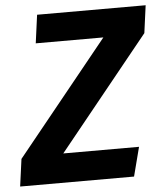

<svg xmlns="http://www.w3.org/2000/svg" viewBox="-69 -737 675 783"><g transform="rotate(-5 269.0 -346.0)"><path d="M-18.1 0 -2.9 -111.8 373 -576.2H96.2L111.8 -691.9H556.2L541 -579.1L168.9 -119.1H479L448.2 0Z"/></g></svg>

Font: FiraGO SemiBold
Style: Italic
Weight: 600
Italic angle: -8°
Designer: bBox Type GmbH
Foundry: bBox Type GmbH
Version: Version 1.001;PS 001.001;hotconv 1.0.88;makeotf.lib2.5.64775